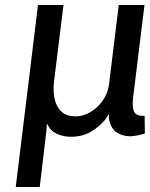

<svg xmlns="http://www.w3.org/2000/svg" viewBox="-20 -537 600 768"><path d="M43 211 132 -517H234L196 -210Q191.5 -170.5 199 -139Q206.5 -107.5 227 -89.5Q247.5 -71.5 282 -71.5Q313 -71.5 342 -88.8Q371 -106 391.2 -135Q411.5 -164 416 -199L455 -517H558L512.5 -147.5Q507.5 -105.5 517.2 -88.8Q527 -72 558.5 -73.5L559.5 -3.5Q542.5 2.5 527 5.2Q511.5 8 500 8Q470.5 8 447 -7.2Q423.5 -22.5 416.5 -59L415 -81L401 -58.5Q378.5 -31.5 344.8 -10.8Q311 10 263 10Q238 10 216 1.8Q194 -6.5 180.5 -22L167.5 -42.5L165.5 -13L139 211Z"/></svg>

Font: Expletus Sans Medium
Style: Italic
Weight: 500
Italic angle: -7°
Version: Version 7.500